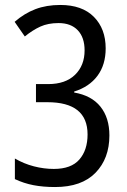

<svg xmlns="http://www.w3.org/2000/svg" viewBox="-20 -744 512 774"><path d="M406 -549Q406 -483 373 -438.5Q340 -394 279 -375V-371Q349 -359 385 -314Q421 -269 421 -198Q421 -105 365 -47.5Q309 10 202 10Q154 10 115 2.5Q76 -5 40 -22V-105Q76 -84 116.5 -73.5Q157 -63 197 -63Q267 -63 300 -101Q333 -139 333 -202Q333 -332 171 -332H125V-405H174Q244 -405 282.5 -442.5Q321 -480 321 -541Q321 -593 293.5 -622Q266 -651 216 -651Q174 -651 143 -637Q112 -623 80 -597L39 -656Q78 -690 122.5 -707Q167 -724 223 -724Q311 -724 358.5 -676Q406 -628 406 -549Z"/></svg>

Font: Noto Sans Thai Looped Condensed
Style: Regular
Weight: 400
Width: 3
Designer: Sasikarn Vongin, Ben Mitchell
Foundry: The Fontpad Ltd
Version: Version 1.001; ttfautohint (v1.8.4.7-5d5b)